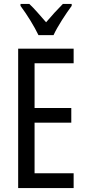

<svg xmlns="http://www.w3.org/2000/svg" viewBox="-20 -963 442 983"><path d="M177 -783H254C275 -829 317 -892 347 -933V-943H302C268 -908 250 -889 216 -849C186 -883 155 -920 130 -943H85V-933C120 -886 156 -827 177 -783ZM357 0V-76H157V-335H345V-410H157V-639H357V-714H73V0Z"/></svg>

Font: Noto Sans Arabic UI XCn
Style: Regular
Weight: 400
Width: 2
Designer: Monotype Design Team, Nadine Chahine and Nizar Qandah
Foundry: Monotype Imaging Inc.
Version: Version 2.010